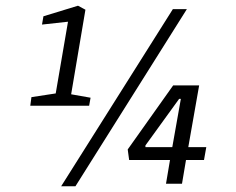

<svg xmlns="http://www.w3.org/2000/svg" viewBox="-20 -643 825 672"><path d="M297 -301 292 -273H86L90 -303L175 -316L218 -567L127 -557L132 -586L253 -623L279 -609L229 -313ZM694 -83H631L617 0H561L575 -83H432L427 -120L586 -344H677L639 -128H702ZM583 -128 613 -297H607L489 -134V-128ZM585 -611H634L244 9H194Z"/></svg>

Font: Grenze Light
Style: Italic
Weight: 300
Italic angle: -10°
Designer: Renata Polastri
Foundry: Omnibus-Type
Version: Version 1.002; ttfautohint (v1.8)